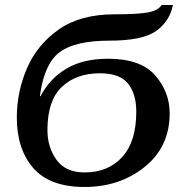

<svg xmlns="http://www.w3.org/2000/svg" viewBox="-20 -734 734 765"><path d="M317 11Q457 11 556.5 -69Q656 -149 656 -282Q656 -368 598 -434Q540 -500 411 -500Q311 -500 244.5 -460.5Q178 -421 141 -350L139 -352Q156 -480 217.5 -526Q279 -572 416 -572Q548 -572 602 -610.5Q656 -649 669 -714H624Q610 -692 569.5 -684.5Q529 -677 437 -677Q300 -677 214 -616.5Q128 -556 87.5 -462Q47 -368 47 -266Q47 -140 112.5 -64.5Q178 11 317 11ZM317 -47Q241 -47 205 -97.5Q169 -148 169 -215Q169 -334 226.5 -388Q284 -442 378 -442Q458 -442 490.5 -400.5Q523 -359 523 -289Q523 -170 467 -108.5Q411 -47 317 -47Z"/></svg>

Font: Noto Serif SemiCondensed Semi
Style: Italic
Weight: 600
Width: 4
Italic angle: -12°
Designer: Monotype Design Team
Foundry: Monotype Imaging Inc.
Version: Version 1.901